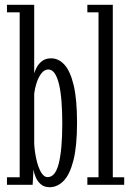

<svg xmlns="http://www.w3.org/2000/svg" viewBox="-20 -770 559 800"><path d="M186.5 10Q163.5 10 149.2 -3Q135 -16 128 -33.5Q121 -51 119.5 -64L116 0H9V-31.5H62V-718.5H9V-750H122.5V-464.5Q125 -473.5 132.5 -488.5Q140 -503.5 154.8 -515.2Q169.5 -527 193 -527Q224.5 -527 248.8 -500.2Q273 -473.5 287 -414.8Q301 -356 301 -259Q301 -161 286 -102Q271 -43 245.2 -16.5Q219.5 10 186.5 10ZM178.5 -32Q194.5 -32 206 -46Q217.5 -60 224.8 -88.5Q232 -117 235.8 -159Q239.5 -201 239.5 -257Q239.5 -307 236.2 -348Q233 -389 226 -418.5Q219 -448 208 -464.2Q197 -480.5 181 -480.5Q165 -480.5 152.5 -464.2Q140 -448 132.5 -424.8Q125 -401.5 122.5 -379.5V-171.5Q124 -141 131 -108.5Q138 -76 150 -54Q162 -32 178.5 -32Z M344 0V-31.5H390.5V-718.5H344V-750H450V-31.5H497.5V0Z"/></svg>

Font: Imbue Light
Style: Regular
Weight: 300
Designer: Tyler Finck
Foundry: Etcetera Type Company
Version: Version 1.102